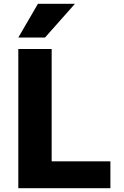

<svg xmlns="http://www.w3.org/2000/svg" viewBox="-20 -987 650 1007"><path d="M179 -967H373L216 -790H76ZM251 -730V-141H559V0H76V-730Z"/></svg>

Font: M PLUS 1p ExtraBold
Style: Regular
Weight: 800
Version: Version 1.062